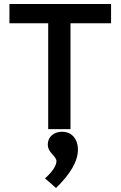

<svg xmlns="http://www.w3.org/2000/svg" viewBox="-20 -643 603 956"><path d="M220 0H331V-527H533V-623H27V-527H220ZM259 293C330 224 368 160 368 102C368 49 337 13 289 13C250 13 218 37 218 76C218 119 261 133 261 160C261 181 241 213 204 245Z"/></svg>

Font: Inconsolata SemiExpanded
Style: Bold
Weight: 700
Width: 6
Monospace: yes
Designer: Raph Levien, Cyreal, Brenton Simpson
Foundry: Raph Levien, Cyreal, Google
Version: Version 3.100